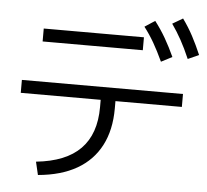

<svg xmlns="http://www.w3.org/2000/svg" viewBox="-59 -919 1119 1037"><g transform="rotate(5 500.0 -400.0)"><path d="M167.7 -15.4Q328.6 -32 407.6 -112.5Q486.6 -193 486.6 -338.7V-378.6H53.3V-448.7H926.7V-378.6H566.7V-338.7Q566.7 -221.7 522.7 -137.3Q478.7 -53 393.8 -4.3Q309 44.4 184.3 55.4ZM146.7 -665.3V-735.4H689.9V-665.3ZM792.9 -612Q766.6 -668.7 742.1 -711.2Q717.6 -753.7 687.6 -792.7L743 -829Q776 -786 802 -740.9Q828 -695.7 852.3 -642.7ZM935.6 -639.3Q911.3 -696 887.4 -739.1Q863.6 -782.3 835.6 -822L891.7 -855Q923.3 -811.3 947.7 -765.5Q972 -719.7 995 -666Z"/></g></svg>

Font: M PLUS 1 Thin
Style: Regular
Weight: 100
Designer: Coji Morishita
Foundry: UNDERFOREST DESIGN
Version: Version 1.001